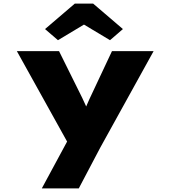

<svg xmlns="http://www.w3.org/2000/svg" viewBox="-20 -820 950 1070"><path d="M213 230 382 -83 369 -4 74 -535H309L438 -275Q447 -257 459 -229.5Q471 -202 484 -168L432 -164Q443 -188 456 -217Q469 -246 478 -267L604 -535H836L538 4L419 230ZM303 -596 231 -658 397 -800H499L665 -658L593 -596L433 -692H463Z"/></svg>

Font: Lexend Peta Black
Style: Regular
Weight: 900
Version: Version 1.007